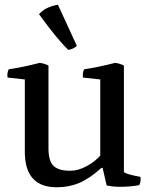

<svg xmlns="http://www.w3.org/2000/svg" viewBox="-20 -776 630 812"><path d="M504 -48Q518 -38 574 -28Q577 -10 569 7Q532 14 487 14Q455 14 431 8L414 -66H409Q359 -21 315.5 -2.5Q272 16 220 16Q85 16 85 -134V-440L12 -448Q9 -468 17 -483Q78 -492 147 -510Q164 -509 185 -499V-149Q185 -93 208 -73Q231 -53 279 -54Q310 -54 345 -72.5Q380 -91 404 -118V-440L331 -448Q328 -468 336 -483Q397 -492 466 -510Q483 -509 504 -499ZM225 -756 305 -582Q292 -569 269 -565Q224 -607 145 -716Q172 -747 225 -756Z"/></svg>

Font: Alike
Style: Regular
Weight: 400
Designer: Cyreal (www.cyreal.org)
Foundry: Cyreal (www.cyreal.org)
Version: Version 1.212